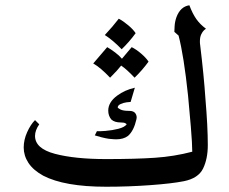

<svg xmlns="http://www.w3.org/2000/svg" viewBox="-20 -702 869 729"><path d="M678 -14Q633 -5 550.5 1Q468 7 383 7Q225 7 144 -35Q106 -56 88 -83.5Q70 -111 70 -142Q70 -171 83 -200Q96 -229 113 -246L129 -230Q113 -207 113 -186Q113 -138 188.5 -118Q264 -98 383 -98Q495 -98 568.5 -103Q642 -108 710 -126Q710 -155 704.5 -222Q699 -289 694 -339Q678 -491 658 -567L642 -581Q642 -586 643 -603Q644 -620 650 -637Q665 -677 699 -682Q711 -650 725.5 -629.5Q740 -609 762 -593Q760 -592 754.5 -587Q749 -582 744 -571.5Q739 -561 739 -545Q739 -536 740 -531Q754 -416 760 -327Q769 -221 769 -151Q769 -99 751 -62Q733 -25 678 -14ZM421 -173Q413 -173 393 -175Q380 -177 364.5 -181Q349 -185 340 -188L348 -204Q356 -203 381 -205Q406 -207 429.5 -213Q453 -219 461 -230Q461 -231 456 -234Q451 -237 439 -237Q415 -237 403 -248Q391 -262 391 -282Q391 -314 425 -339Q453 -360 492 -369L476 -315Q472 -315 460.5 -313.5Q449 -312 438 -307Q427 -302 427 -294Q427 -292 437 -286.5Q447 -281 471 -281Q488 -281 494.5 -271Q501 -261 498 -249Q488 -205 466 -186Q449 -173 421 -173ZM431 -631Q448 -622 467 -606Q486 -590 495 -576Q471 -543 442 -515Q408 -550 378 -569Q408 -601 431 -631ZM387 -523Q401 -515 417 -503Q433 -491 443 -479L480 -523Q498 -514 516.5 -498Q535 -482 544 -468Q520 -435 491 -407Q461 -439 440 -453Q427 -436 398 -407Q361 -446 334 -461Q367 -499 387 -523Z"/></svg>

Font: Katibeh
Style: Regular
Weight: 400
Designer: Arabic design by Kourosh Beigpour, Latin design by Eduardo Tunni, engineering by Lasse Fister
Version: Version 1.0010g